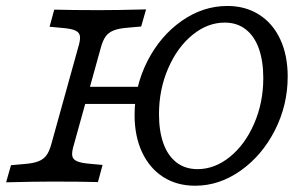

<svg xmlns="http://www.w3.org/2000/svg" viewBox="-21 -602 1005 634"><path d="M245.2 -315.3H465.3L447.6 -258.9H228.2ZM-0.8 0 15.3 -56.5 60.5 -60.5Q90.3 -62.9 106.9 -69.8Q123.4 -76.6 132.7 -89.5Q141.9 -102.4 148.4 -125.8L237.1 -445.2Q244.4 -468.5 243.1 -481.5Q241.9 -494.4 228.6 -500.8Q215.3 -507.3 185.5 -509.7L142.7 -513.7L158.1 -570.2Q219.4 -568.5 305.6 -568.5H309.7H308.1Q366.9 -568.5 461.3 -571L445.2 -514.5L400 -510.5Q370.2 -508.1 353.6 -501.2Q337.1 -494.4 327.8 -481.5Q318.5 -468.5 312.1 -445.2L223.4 -125.8Q216.1 -102.4 217.3 -89.5Q218.5 -76.6 231.9 -70.2Q245.2 -63.7 275 -61.3L317.7 -57.3L302.4 -0.8Q241.1 -2.4 154.8 -2.4H150.8H152.4Q93.5 -2.4 -0.8 0ZM423.4 -222.6Q423.4 -316.9 465.7 -400Q508.1 -483.1 578.6 -532.7Q649.2 -582.3 729.8 -582.3Q789.5 -582.3 834.7 -553.6Q879.8 -525 904.4 -472.2Q929 -419.4 929 -349.2Q929 -254.8 886.7 -171.8Q844.4 -88.7 773.8 -38.7Q703.2 11.3 623.4 11.3Q562.9 11.3 517.7 -17.7Q472.6 -46.8 448 -99.6Q423.4 -152.4 423.4 -222.6ZM848.4 -344.4Q848.4 -400 833.9 -441.1Q819.4 -482.3 790.7 -504.8Q762.1 -527.4 721 -527.4Q664.5 -527.4 614.5 -486.7Q564.5 -446 534.3 -376.2Q504 -306.5 504 -225Q504 -169.4 518.5 -128.6Q533.1 -87.9 561.7 -65.7Q590.3 -43.5 631.5 -43.5Q687.9 -43.5 737.9 -83.9Q787.9 -124.2 818.1 -193.5Q848.4 -262.9 848.4 -344.4Z"/></svg>

Font: Playfair Micro SmCond SmLight
Style: Italic
Weight: 360
Width: 4
Italic angle: -15.6°
Designer: Claus Eggers Sørensen
Foundry: Claus Eggers Sørensen
Version: Version 2.203;Glyphs 3.3 (3326)